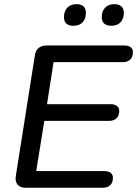

<svg xmlns="http://www.w3.org/2000/svg" viewBox="-20 -884 646 904"><path d="M54.5 -55.8 144.1 -622.6Q147.3 -646.5 161.9 -658.2Q176.4 -670 199.9 -670H564.1Q584.1 -670 595 -661.9Q605.8 -653.9 605.8 -638.7Q605.8 -615.7 593 -603.6Q580.3 -591.5 559.6 -591.5H232.3L201.3 -393.4H500.2Q519.6 -393.4 530.5 -385.3Q541.3 -377.3 541.3 -362.1Q541.3 -339.1 528.5 -327Q515.8 -315 495.1 -315H188.7L150.5 -78.5H470Q490 -78.5 500.8 -70.4Q511.7 -62.3 511.7 -47.2Q511.7 -24.2 498.9 -12.1Q486.1 0 465.5 0H102.5Q75.1 0 62.9 -14.5Q50.6 -29 54.5 -55.8ZM459.1 -802.8Q459.1 -831.1 474.7 -847.7Q490.2 -864.3 518.2 -864.3Q539.9 -864.3 551.5 -853.9Q563.1 -843.4 563.1 -824.1Q563.1 -795.7 547.5 -779.2Q532 -762.6 504 -762.6Q482.3 -762.6 470.7 -773Q459.1 -783.4 459.1 -802.8ZM281.2 -802.8Q281.2 -831.1 296.7 -847.7Q312.3 -864.3 340.3 -864.3Q362 -864.3 373.3 -853.9Q384.5 -843.4 384.5 -824.1Q384.5 -795.7 369.2 -779.2Q353.9 -762.6 325.2 -762.6Q304 -762.6 292.6 -773Q281.2 -783.4 281.2 -802.8Z"/></svg>

Font: SN Pro Thin
Style: Italic
Weight: 200
Italic angle: -9°
Designer: Tobias Whetton
Foundry: Supernotes
Version: Version 1.003;Glyphs 3.3 (3324)